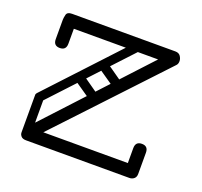

<svg xmlns="http://www.w3.org/2000/svg" viewBox="-94 -606 749 713"><g transform="rotate(20 280.0 -250.0)"><path d="M76 0Q62 0 56 -7Q50 -14 50 -23Q50 -36 59 -45L434 -450H101V-391Q101 -365 76 -365Q51 -365 51 -391V-467Q51 -475 54 -487.5Q57 -500 76 -500H484Q498 -500 504.5 -490.5Q511 -481 511 -471Q511 -460 505 -454L126 -50H460V-109Q460 -135 485 -135Q510 -135 510 -109V-25Q510 -13 502.5 -6.5Q495 0 484 0ZM57 -157Q51 -163 50 -168.5Q49 -174 56 -181L327 -472Q338 -484 351 -473Q364 -461 353 -449L82 -158Q78 -153 71 -152Q64 -151 57 -157ZM68 -184Q85 -184 85 -167V-24Q85 -5 68 -5Q50 -5 50 -23V-166Q50 -184 68 -184ZM176 -270Q162 -281 171 -295Q175 -300 181.5 -302.5Q188 -305 196 -300L273 -246Q287 -235 278 -222Q273 -215 267 -213Q261 -211 253 -217ZM245 -342Q231 -353 240 -367Q244 -372 250.5 -374.5Q257 -377 265 -372L342 -318Q356 -307 347 -294Q342 -287 336 -285Q330 -283 322 -289Z"/></g></svg>

Font: Agu Display Uzo
Style: Regular
Weight: 400
Version: Version 1.103